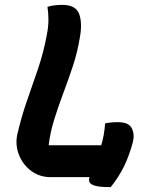

<svg xmlns="http://www.w3.org/2000/svg" viewBox="-20 -728 640 789"><path d="M188 0Q143 0 108.5 -25.5Q74 -51 58 -91.5Q42 -132 51 -175Q68 -249 91.5 -315.5Q115 -382 137.5 -449Q160 -516 173 -588Q179 -618 179 -647Q179 -676 175 -700Q192 -705 207 -706.5Q222 -708 236 -708Q292 -708 305.5 -670Q319 -632 308 -573Q298 -512 279 -455Q260 -398 239.5 -343.5Q219 -289 202.5 -236Q186 -183 180 -131H396Q402 -150 406 -172.5Q410 -195 412 -221Q435 -226 464 -226Q509 -226 521.5 -201Q534 -176 526 -144Q511 -88 490 -45Q469 -2 435 41Q393 41 373.5 36Q354 31 349 22.5Q344 14 347 2Q347 1 348 0Z"/></svg>

Font: Recursive Mn Csl St
Style: Bold Italic
Weight: 700
Italic angle: -15°
Monospace: yes
Version: Version 1.079;hotconv 1.0.112;makeotfexe 2.5.65598; ttfautoh